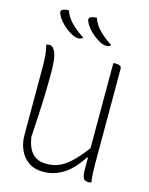

<svg xmlns="http://www.w3.org/2000/svg" viewBox="-138 -1022 876 1128"><g transform="rotate(15 300.0 -458.0)"><path d="M138 -936Q149 -899 181 -866Q213 -833 261 -802Q254 -795 246.5 -793Q239 -791 232 -791Q225 -791 215 -793.5Q205 -796 194 -802Q159 -821 131.5 -849Q104 -877 93 -905Q90 -912 92 -919Q94 -926 104 -930Q118 -936 138 -936ZM308 -936Q319 -899 351 -866Q383 -833 431 -802Q424 -795 416.5 -793Q409 -791 402 -791Q395 -791 385 -793.5Q375 -796 364 -802Q329 -821 301.5 -849Q274 -877 263 -905Q260 -912 262 -919Q264 -926 274 -930Q288 -936 308 -936ZM235 20Q183 20 147 -5Q111 -30 93 -71Q75 -112 75 -160V-570Q75 -614 72 -647Q69 -680 61 -706Q70 -710 81 -710Q103 -710 117.5 -676Q132 -642 132 -556Q132 -477 130 -413.5Q128 -350 124.5 -290Q121 -230 117 -159Q128 -92 158.5 -61Q189 -30 243 -30Q282 -30 316 -43.5Q350 -57 386.5 -90.5Q423 -124 470 -186V-703Q474 -704 478.5 -704.5Q483 -705 488 -705Q499 -705 509.5 -700.5Q520 -696 520 -682V-100Q520 -72 521.5 -45.5Q523 -19 527 7Q518 10 510 10Q483 10 476.5 -8.5Q470 -27 470 -50V-128H464Q412 -48 355.5 -14Q299 20 235 20Z"/></g></svg>

Font: Recursive Mn Csl St Lt
Style: Regular
Weight: 300
Monospace: yes
Version: Version 1.079;hotconv 1.0.112;makeotfexe 2.5.65598; ttfautoh